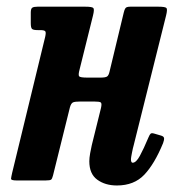

<svg xmlns="http://www.w3.org/2000/svg" viewBox="-20 -540 528 574"><path d="M476.5 -493.5 379.5 -105Q377.5 -98.5 374.5 -83.2Q371.5 -68 371.5 -64.5Q371.5 -53.5 376.5 -53.5Q387 -53.5 398.2 -74.2Q409.5 -95 424 -129.5Q427.5 -138 430.5 -140.5Q433.5 -143 441.5 -140.5L462 -134.5Q470 -132 470.5 -126.8Q471 -121.5 467.5 -112Q442 -50 411.5 -17.8Q381 14.5 329.5 14.5Q294.5 14.5 270.8 -2.8Q247 -20 247 -58Q247 -67.5 249.5 -81.8Q252 -96 254.5 -106.5L282 -217.5Q285 -231 281.2 -233.8Q277.5 -236.5 261 -236.5H220.5Q204.5 -236.5 198.5 -234Q192.5 -231.5 189 -219L138.5 -15.5Q136 -5.5 132.8 -3Q129.5 -0.5 116 -0.5H30Q12.5 -0.5 13 -5.8Q13.5 -11 16.5 -24L115 -429.5Q118 -442.5 115.5 -446.2Q113 -450 100 -450H93Q79.5 -450 75.8 -453.5Q72 -457 72 -471V-502.5Q72 -514 76.5 -517Q81 -520 92 -520H235Q256 -520 259.2 -515.8Q262.5 -511.5 258 -493.5L218 -332.5Q213.5 -316 216.5 -312Q219.5 -308 241 -308H280.5Q295 -308 300 -311.2Q305 -314.5 307.5 -326L350 -502.5Q352 -511.5 355.2 -515.8Q358.5 -520 369.5 -520H453.5Q474.5 -520 477.8 -515.8Q481 -511.5 476.5 -493.5Z"/></svg>

Font: Besley* Condensed Semi
Style: Italic
Weight: 600
Width: 3
Italic angle: -13°
Designer: Owen Earl
Foundry: indestructible type*
Version: Version 3.000; ttfautohint (v1.8.3)